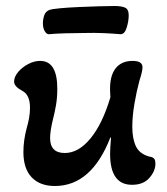

<svg xmlns="http://www.w3.org/2000/svg" viewBox="-20 -607 557 640"><path d="M163 13Q113 13 85.5 -16Q58 -45 58 -100Q58 -139 69 -180Q74 -197 77 -214Q80 -231 80 -248Q80 -292 53 -305Q27 -319 27 -335Q27 -351 40.5 -367Q54 -383 74 -393.5Q94 -404 114 -404Q171 -404 171 -311Q171 -281 166.5 -255.5Q162 -230 156 -207Q152 -191 149.5 -175Q147 -159 147 -147Q147 -97 196 -97Q242 -97 282 -146Q322 -195 348 -283L347 -302Q345 -352 364.5 -378Q384 -404 422 -404Q455 -404 455 -383Q455 -376 452.5 -365Q450 -354 445 -339Q435 -302 428 -260.5Q421 -219 421 -184Q421 -145 433 -119.5Q445 -94 478 -85Q487 -84 492.5 -79.5Q498 -75 498 -61Q498 -37 478 -14Q458 9 420 9Q347 9 347 -94Q347 -112 350 -148L348 -149Q285 13 163 13ZM144 -493Q136 -492 129.5 -502.5Q123 -513 123 -529Q123 -543 127.5 -556Q132 -569 145 -574Q154 -577 180.5 -579.5Q207 -582 241.5 -583.5Q276 -585 308.5 -586Q341 -587 362 -587Q385 -587 397 -581.5Q409 -576 409 -556Q409 -536 402 -514Q395 -492 381 -493Q360 -495 327.5 -496.5Q295 -498 260 -497Q233 -497 198 -496Q163 -495 144 -493Z"/></svg>

Font: Akaya Kanadaka
Style: Regular
Weight: 400
Designer: Vaishnavi Murthy Yerkadithaya, Juan Luis Blanco Aristondo
Version: Version 1.002; ttfautohint (v1.8.3)